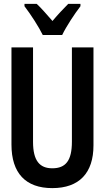

<svg xmlns="http://www.w3.org/2000/svg" viewBox="-20 -958 540 988"><path d="M200 -778H300C321 -822 364 -887 394 -926V-938H331C302 -908 282 -888 250 -850C221 -883 193 -916 169 -938H106V-926C139 -883 180 -819 200 -778ZM249 10C388 10 461 -68 461 -210V-714H350V-229C350 -131 318 -92 249 -92C184 -92 150 -131 150 -228V-714H39V-214C39 -67 112 10 249 10Z"/></svg>

Font: Noto Sans Mono ExtraCondensed SemiBold
Style: Regular
Weight: 600
Width: 2
Designer: Monotype Design Team
Foundry: Monotype Imaging Inc.
Version: Version 2.014